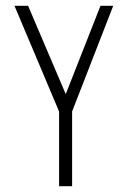

<svg xmlns="http://www.w3.org/2000/svg" viewBox="-20 -643 440 663"><path d="M184 0V-258L30 -623H77L207 -318L327 -623H371L229 -258V0Z"/></svg>

Font: Inconsolata Condensed Light
Style: Regular
Weight: 300
Width: 3
Monospace: yes
Designer: Raph Levien, Cyreal, Brenton Simpson
Foundry: Raph Levien, Cyreal, Google
Version: Version 3.001; ttfautohint (v1.8.2.53-6de2)